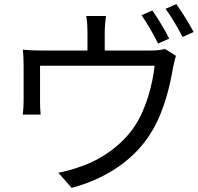

<svg xmlns="http://www.w3.org/2000/svg" viewBox="-20 -867 963 935"><path d="M91 -309H178C176 -324 175 -350 175 -368V-547H733C724 -461 693 -340 638 -256C577 -161 468 -86 367 -54C335 -42 297 -32 264 -26L329 48C512 -1 649 -103 724 -235C780 -330 809 -455 822 -535C826 -554 832 -581 837 -595L783 -629C770 -625 752 -621 714 -621H490V-714C490 -735 492 -758 496 -789H400C405 -758 406 -735 406 -714V-621H184C149 -621 120 -622 91 -625C94 -603 95 -569 95 -548V-373C95 -353 93 -326 91 -309ZM669 -793C696 -756 730 -695 750 -655L804 -679C784 -720 747 -780 722 -816ZM786 -824C814 -787 847 -730 869 -687L923 -711C904 -748 865 -810 839 -847Z"/></svg>

Font: GenEiGothic-pro-Regular
Style: Regular
Weight: 400
Designer: Ryoko NISHIZUKA (kana & ideographs); Paul D. Hunt (Latin, Greek & Cyrillic); Wenlong ZHANG (bopomofo); Sandoll Communica
Foundry: Adobe Systems Incorporated; o_tamon
Version: Version 1.000.140830